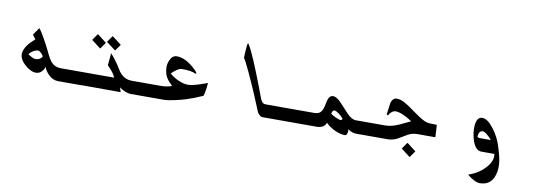

<svg xmlns="http://www.w3.org/2000/svg" viewBox="-61 -986 4476 1609"><g transform="rotate(10 2177.0 -181.5)"><path d="M630.9 0H429.7Q384.8 0 346.7 -38.1Q316.4 -69.3 306.6 -101.6Q303.7 -80.1 286.1 -61.5Q265.6 -37.1 233.4 -37.1Q196.3 -37.1 151.4 -72.8Q106.4 -108.4 94.7 -147.5Q85.9 -175.8 100.6 -211.9Q112.3 -240.2 138.7 -269.5Q157.2 -290 182.6 -311.5L155.3 -347.7L199.2 -410.2Q218.8 -387.7 250 -331.1Q278.3 -281.2 301.8 -232.4Q332 -167 354.5 -142.6Q385.7 -110.4 432.6 -110.4H597.7ZM268.6 -180.7Q265.6 -191.4 249 -207.5Q232.4 -223.6 223.6 -223.6Q201.2 -223.6 176.8 -207.5Q152.3 -191.4 147.5 -177.7Q164.1 -167 181.6 -158.2Q199.2 -149.4 210 -149.4Q232.4 -149.4 248 -159.2Q260.7 -167 268.6 -180.7Z M769.5 -385.7 730.5 -330.1 652.3 -390.6 691.4 -446.3ZM895.5 -390.6 856.4 -335.9 777.3 -395.5 816.4 -451.2ZM616.2 -1 583 -110.4H887.7Q879.9 -135.7 848.6 -170.9Q838.9 -182.6 818.4 -204.1L828.1 -307.6Q841.8 -293.9 866.2 -261.7Q898.4 -219.7 913.1 -192.9Q927.7 -166 947.3 -146.5Q985.4 -110.4 1037.1 -110.4H1219.7L1252.9 0H1050.8Q1026.4 0 998 -11.7Q969.7 -23.4 951.2 -39.1L962.9 0Z M1378.9 -126Q1361.3 -142.6 1348.6 -157.2Q1322.3 -187.5 1313.5 -216.8Q1294.9 -279.3 1316.4 -329.1Q1335.9 -377.9 1375 -377.9Q1430.7 -377.9 1488.3 -336.9Q1523.4 -312.5 1556.6 -275.4L1561.5 -259.8Q1528.3 -272.5 1502.4 -276.4Q1476.6 -280.3 1434.6 -280.3Q1417 -280.3 1391.1 -262.7Q1365.2 -245.1 1349.6 -226.6Q1390.6 -192.4 1435.5 -174.8Q1473.6 -159.2 1507.8 -159.2Q1543 -159.2 1612.3 -182.6Q1641.6 -192.4 1670.9 -203.1Q1668 -167 1665 -148.4Q1656.2 -94.7 1650.4 -89.8L1578.1 -59.6Q1552.7 -49.8 1513.7 -37.1Q1466.8 -22.5 1419.9 -12.7Q1363.3 0 1323.2 0H1235.4L1202.1 -110.4H1281.2Q1313.5 -110.4 1336.9 -114.7Q1360.4 -119.1 1378.9 -126Z M2500 0H2173.8Q2158.2 0 2146.5 -9.8Q2130.9 -21.5 2124 -38.1Q2093.8 -111.3 2065.4 -179.7Q2027.3 -268.6 1988.3 -352.5Q1947.3 -441.4 1930.7 -462.9Q1932.6 -501 1933.6 -520.5Q1936.5 -580.1 1943.4 -590.8Q1962.9 -568.4 2013.7 -451.2Q2045.9 -376 2093.8 -251L2132.8 -147.5Q2143.6 -124 2155.3 -116.2Q2164.1 -110.4 2179.7 -110.4H2466.8Z M3121.1 0H2967.8Q2928.7 0 2895.5 -26.4Q2900.4 -9.8 2894.5 7.8Q2890.6 28.3 2877 28.3Q2839.8 28.3 2798.8 10.7Q2751 -8.8 2710 -47.9Q2694.3 0 2628.9 0H2480.5L2447.3 -110.4H2588.9Q2622.1 -110.4 2638.7 -124Q2659.2 -143.6 2666 -172.9Q2671.9 -203.1 2679.7 -233.4Q2691.4 -276.4 2723.6 -276.4Q2753.9 -276.4 2793.9 -233.4Q2860.4 -161.1 2868.2 -153.3Q2909.2 -110.4 2944.3 -110.4H3087.9ZM2834 -102.5Q2816.4 -125 2792 -142.6Q2767.6 -160.2 2754.9 -160.2Q2745.1 -160.2 2739.3 -150.4Q2735.4 -142.6 2732.4 -127.9Q2752 -114.3 2779.8 -102.1Q2807.6 -89.8 2816.4 -89.8Q2828.1 -89.8 2834 -102.5Z M3403.3 -182.6Q3359.4 -211.9 3322.8 -227.1Q3286.1 -242.2 3260.7 -242.2Q3241.2 -242.2 3220.7 -222.7Q3208 -208 3203.1 -196.3L3191.4 -205.1Q3197.3 -255.9 3205.1 -306.6Q3219.7 -348.6 3251 -348.6Q3283.2 -348.6 3315.4 -331.1Q3353.5 -311.5 3434.6 -252Q3498 -206.1 3534.2 -196.3Q3554.7 -190.4 3620.1 -190.4L3626 -85.9H3474.6Q3427.7 -85.9 3389.6 -63.5Q3333 -29.3 3320.3 -22.5Q3280.3 0 3232.4 0H3101.6L3068.4 -110.4H3190.4Q3231.4 -110.4 3272.5 -124Q3305.7 -134.8 3343.8 -154.3Q3397.5 -179.7 3403.3 -182.6ZM3481.4 59.6 3442.4 115.2 3365.2 55.7 3404.3 0Z M4137.7 -34.2H4026.4Q3972.7 -34.2 3946.3 -124Q3929.7 -178.7 3932.6 -236.3Q3938.5 -314.5 3986.3 -314.5Q4031.2 -314.5 4085 -243.2Q4135.7 -176.8 4157.2 -102.5L4171.9 -53.7Q4206.1 58.6 4180.7 137.7Q4152.3 228.5 4057.6 228.5Q4037.1 228.5 4005.9 212.4Q3974.6 196.3 3951.2 174.8Q4033.2 147.5 4088.9 88.9Q4148.4 26.4 4137.7 -34.2ZM4087.9 -143.6Q4068.4 -168 4046.9 -184.6Q4023.4 -204.1 4007.8 -204.1Q3991.2 -204.1 3981.4 -188.5Q3974.6 -175.8 3971.7 -153.3Q3973.6 -150.4 3979.5 -147Q3985.4 -143.6 3993.2 -143.6Z"/></g></svg>

Font: Thabit-Bold-Oblique
Style: Bold Oblique
Weight: 700
Designer: Regenerated by Nadim Shaikli
Foundry: MAK Alagha
Version: 0.01